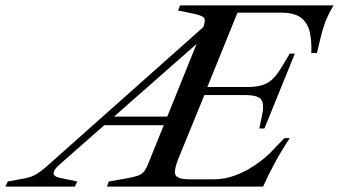

<svg xmlns="http://www.w3.org/2000/svg" viewBox="-92 -693 1259 713"><path d="M-72 0 -63 -19 -9 -29Q24 -34 45 -47.5Q66 -61 88 -81L667 -596L678 -565L127 -80Q107 -62 107 -49.5Q107 -37 133 -32L195 -19L186 0ZM277 -228 299 -260H564L549 -228ZM305 0 312 -19 375 -30Q404 -35 419.5 -40.5Q435 -46 443.5 -57Q452 -68 460 -89L660 -584Q673 -616 666 -626Q659 -636 623 -643L569 -654L577 -673H1147Q1138 -659 1131 -645Q1124 -631 1118 -617Q1105 -582 1098 -551Q1091 -520 1085 -496H1064Q1066 -539 1058.5 -573Q1051 -607 1026.5 -626.5Q1002 -646 952 -646H790L678 -370H828Q863 -370 885.5 -378Q908 -386 924 -403Q940 -420 956 -447L984 -494H1003L890 -216H871L881 -264Q890 -304 879 -322Q868 -340 817 -340H667L568 -98Q559 -73 557.5 -57Q556 -41 569.5 -34Q583 -27 615 -27H702Q742 -27 781 -41.5Q820 -56 854 -79Q888 -102 912 -126L964 -180H984Q954 -135 928.5 -88Q903 -41 885 0Z"/></svg>

Font: Ibarra Real Nova Medium
Style: Italic
Weight: 500
Italic angle: -22°
Designer: Jose Maria Ribagorda & Octavio Pardo
Foundry: Octavio Pardo
Version: Version 2.000